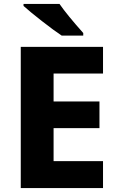

<svg xmlns="http://www.w3.org/2000/svg" viewBox="-20 -951 596 971"><path d="M85 0V-714H501V-579H251V-438H483V-303H251V-136H501V0ZM401 -784V-771H292Q254 -796 192.5 -844Q131 -892 99 -921V-931H281Q319 -876 401 -784Z"/></svg>

Font: Noto Sans UI ExtraBold
Style: Regular
Weight: 800
Designer: Monotype Design Team
Foundry: Monotype Imaging Inc.
Version: Version 1.001